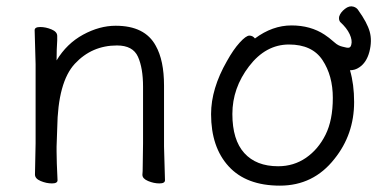

<svg xmlns="http://www.w3.org/2000/svg" viewBox="-20 -566 1190 604"><path d="M496 -105 499 1Q499 11 481.5 11Q464 11 446 3.5Q428 -4 428 -16V-17Q429 -25 429 -44L430 -115V-293Q430 -352 414 -387.5Q398 -423 348 -423Q269 -423 215.5 -365.5Q162 -308 160 -162Q159 -129 158 -105V-89Q158 -59 161 1Q161 11 143.5 11Q126 11 108 3.5Q90 -4 90 -17L92 -115V-364L89 -471Q89 -481 106.5 -481Q124 -481 142 -473.5Q160 -466 160 -453V-439Q158 -411 158 -376Q190 -429 241.5 -457Q293 -485 344 -485Q436 -485 470 -422Q496 -376 496 -297Z M1015 -447 1033 -432Q1044 -422 1058 -419Q1072 -415 1077.5 -416Q1083 -417 1085 -425Q1089 -439 1080 -458.5Q1071 -478 1050 -497Q1045 -504 1047 -514Q1051 -527 1065 -538Q1079 -549 1092 -545Q1102 -542 1107 -534Q1135 -495 1143 -466.5Q1151 -438 1142 -403Q1133 -369 1110 -354Q1097 -345 1081 -345Q1094 -301 1094 -245Q1094 -143 1032 -66Q966 18 860.5 18Q755 18 699.5 -42.5Q644 -103 644 -207Q644 -287 694 -374Q714 -410 734 -432Q754 -454 764.5 -454Q775 -454 782 -445Q837 -486 897 -486Q957 -486 1001 -457Q1008 -452 1015 -447ZM855 -43Q904 -43 942.5 -69.5Q981 -96 1004 -142Q1027 -188 1027 -258Q1027 -328 994.5 -377Q962 -426 889 -426Q816 -426 763.5 -357.5Q711 -289 711 -207.5Q711 -126 748.5 -84.5Q786 -43 855 -43Z"/></svg>

Font: ToneOZ-Pinyin-WenKai-Regular
Style: Regular
Weight: 400
Designer: Fontworks Inc.
Foundry: ToneOZ
Version: Version 0.240331